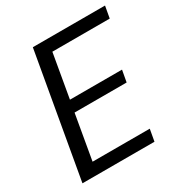

<svg xmlns="http://www.w3.org/2000/svg" viewBox="-165 -821 892 942"><g transform="rotate(-30 281.5 -350.0)"><path d="M31 0 154 -700H563L551 -633H226L183 -386H478L466 -320H171L127 -67H451L439 0Z"/></g></svg>

Font: DM Sans 18pt
Style: Italic
Weight: 400
Italic angle: -10°
Designer: Colophon Foundry, Jonny Pinhorn
Foundry: Colophon Foundry
Version: Version 4.004;gftools[0.9.30]